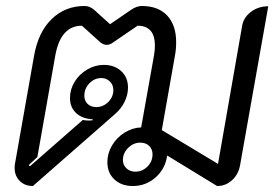

<svg xmlns="http://www.w3.org/2000/svg" viewBox="-20 -613 921 642"><path d="M29 -51Q29 -60 30 -65L94 -427Q108 -506 153 -549.5Q198 -593 263 -593Q280 -593 295 -580L348 -532L418 -580Q437 -593 454 -593Q509 -593 539 -561Q569 -529 569 -472Q569 -448 565 -427L521 -178L709 -65L789 -523Q793 -553 818 -572.5Q843 -592 877 -592L783 -62Q778 -31 756.5 -11Q735 9 706 9L539 -93Q533 -49 500.5 -20Q468 9 424 9Q386 9 362.5 -13Q339 -35 339 -71Q339 -100 354.5 -126.5Q370 -153 396.5 -169.5Q423 -186 452 -187L495 -428Q498 -446 498 -460Q498 -527 440 -527L358 -471Q348 -463 336 -463Q327 -463 316 -471L254 -527Q183 -527 165 -428L105 -88L76 -61L80 -57L257 -212Q264 -210 276 -210Q285 -210 290 -211V-214Q255 -216 234.5 -235Q214 -254 214 -285Q214 -314 229.5 -339.5Q245 -365 271.5 -380.5Q298 -396 327 -396Q363 -396 385.5 -375Q408 -354 408 -320Q408 -296 396.5 -272.5Q385 -249 364 -231L90 9Q63 9 46 -8Q29 -25 29 -51ZM359 -312Q359 -329 347.5 -340.5Q336 -352 319 -352Q296 -352 279 -334.5Q262 -317 262 -293Q262 -276 273 -265.5Q284 -255 302 -255Q325 -255 342 -272Q359 -289 359 -312ZM490 -97Q490 -114 479 -125Q468 -136 449 -136Q426 -136 408.5 -118.5Q391 -101 391 -78Q391 -61 403 -50Q415 -39 432 -39Q456 -39 473 -56Q490 -73 490 -97Z"/></svg>

Font: K2D Light
Style: Italic
Weight: 300
Italic angle: -10°
Designer: Katatrad Aksorn Co.,Ltd.
Foundry: Cadson Demak Co.,Ltd.
Version: Version 1.000; ttfautohint (v1.6)